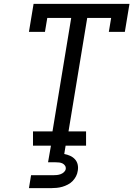

<svg xmlns="http://www.w3.org/2000/svg" viewBox="-20 -755 715 995"><path d="M151 0V-74H252L349 -662H225L213 -590H130L154 -735H651L627 -590H544L556 -662H432L335 -74H426V0ZM130 220 141 153H256Q265 153 275 152Q285 151 294.5 147.5Q304 144 311.5 137Q319 130 321 121Q322 111 317 103.5Q312 96 304 92Q296 88 286.5 87Q277 86 267 86H229L244 0H320L313 43Q329 46 343.5 52.5Q358 59 368.5 70.5Q379 82 382.5 97.5Q386 113 383 130Q381 145 374 158.5Q367 172 356.5 183Q346 194 331.5 201.5Q317 209 303 213Q289 217 274 218.5Q259 220 245 220Z"/></svg>

Font: Iosevka Etoile
Style: Italic
Weight: 400
Italic angle: -9°
Designer: Belleve Invis
Foundry: Belleve Invis
Version: Version 22.1.2; ttfautohint (v1.8.4)